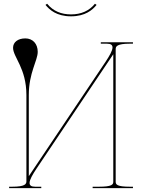

<svg xmlns="http://www.w3.org/2000/svg" viewBox="-20 -980 740 1000"><path d="M350 -905C299.5 -905 257.5 -921.5 225.5 -960.5L217 -954.5C237 -929.5 274.5 -895 350 -895C423.5 -895 462 -928 483 -954.5L474.5 -960.5C444.5 -923.5 402.5 -905 350 -905ZM117.5 -485V-36C117.5 -21.5 111 -7.5 42.5 -7.5H27.5V0H195V-7.5H163C142.5 -7.5 134 -14.5 134 -27C134 -44 149.5 -70.5 171 -103L570 -697.5V-33.5C570 -19 563.5 -7.5 495 -7.5H462.5V0H672.5V-7.5H657.5C589 -7.5 582.5 -19 582.5 -33.5V-724C582.5 -738.5 589 -752.5 657.5 -752.5H672.5V-760H505V-752.5H537C557.5 -752.5 566 -745.5 566 -733C566 -716 550.5 -689.5 529 -657L130 -62.5V-485C130 -601 176.5 -664.5 176.5 -710C176.5 -752 150.5 -780 112 -780C73.5 -780 48 -760.5 48 -731C48 -683 117.5 -625 117.5 -485Z"/></svg>

Font: ZnikomitNo24
Style: Regular
Weight: 500
Designer: gluk
Foundry: gluk
Version: Version 0.55